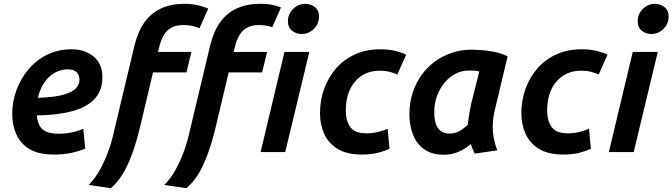

<svg xmlns="http://www.w3.org/2000/svg" viewBox="-20 -796 3520 1005"><path d="M262 13Q182 13 134.5 -15.5Q87 -44 65.5 -92.5Q44 -141 44 -200Q44 -264 66 -324Q88 -384 128.5 -432.5Q169 -481 226.5 -509.5Q284 -538 355 -538Q425 -538 470.5 -499.5Q516 -461 516 -393Q516 -319 472 -275Q428 -231 350.5 -212Q273 -193 173 -192Q173 -191 173 -189.5Q173 -188 173 -187Q177 -156 188.5 -136Q200 -116 224.5 -106Q249 -96 287 -96Q320 -96 353.5 -102.5Q387 -109 416 -122L426 -18Q397 -5 354 4Q311 13 262 13ZM178 -284Q268 -287 315 -301Q362 -315 379 -335.5Q396 -356 396 -378Q396 -405 380 -419Q364 -433 335 -433Q297 -433 264.5 -414Q232 -395 210 -361Q188 -327 178 -284Z M560 189 444 172Q479 137 504.5 90Q530 43 548 -7.5Q566 -58 576 -105L684 -558Q702 -631 736 -679Q770 -727 822.5 -751.5Q875 -776 946 -776Q988 -776 1020 -767.5Q1052 -759 1070 -751L1024 -648Q1005 -657 983 -661Q961 -665 940 -665Q904 -665 879 -652Q854 -639 839 -615Q824 -591 815 -556L807 -524H982L956 -417H781L715 -139Q694 -51 670.5 12.5Q647 76 620 118.5Q593 161 560 189ZM956 189 840 172Q875 137 900.5 90Q926 43 944 -7.5Q962 -58 972 -105L1080 -558Q1098 -631 1132 -679Q1166 -727 1218.5 -751.5Q1271 -776 1342 -776Q1382 -776 1408 -770Q1434 -764 1451 -757L1405 -654Q1388 -659 1371.5 -662Q1355 -665 1336 -665Q1300 -665 1275 -652Q1250 -639 1235 -615Q1220 -591 1211 -556L1203 -524H1378L1352 -417H1177L1111 -139Q1090 -51 1066.5 12.5Q1043 76 1016 118.5Q989 161 956 189ZM1344 0 1469 -524H1599L1473 0ZM1559 -618Q1531 -618 1509 -635Q1487 -652 1487 -686Q1487 -711 1500 -731.5Q1513 -752 1533.5 -764Q1554 -776 1578 -776Q1606 -776 1628 -759Q1650 -742 1650 -708Q1650 -683 1637 -662.5Q1624 -642 1604 -630Q1584 -618 1559 -618Z M1874 13Q1797 13 1748.5 -16Q1700 -45 1677.5 -94.5Q1655 -144 1655 -204Q1655 -272 1677 -332Q1699 -392 1739.5 -438.5Q1780 -485 1838.5 -511.5Q1897 -538 1970 -538Q2011 -538 2044.5 -530.5Q2078 -523 2106 -510L2060 -406Q2040 -415 2018 -420.5Q1996 -426 1967 -426Q1927 -426 1894 -411Q1861 -396 1837.5 -368Q1814 -340 1802 -302Q1790 -264 1790 -218Q1790 -164 1813.5 -131Q1837 -98 1898 -98Q1930 -98 1960 -105.5Q1990 -113 2009 -122L2019 -17Q1993 -5 1957.5 4Q1922 13 1874 13Z M2303 14Q2242 14 2202 -13.5Q2162 -41 2142.5 -89.5Q2123 -138 2123 -198Q2123 -270 2147.5 -331.5Q2172 -393 2216.5 -439Q2261 -485 2321 -510.5Q2381 -536 2451 -536Q2466 -536 2497 -534Q2528 -532 2565.5 -525Q2603 -518 2637 -501L2570 -220Q2561 -183 2559.5 -146Q2558 -109 2564.5 -74.5Q2571 -40 2583 -9L2465 8Q2459 -4 2454 -16Q2449 -28 2445 -42Q2415 -17 2380 -1.5Q2345 14 2303 14ZM2334 -97Q2361 -97 2383 -108.5Q2405 -120 2429 -144Q2431 -169 2436 -198.5Q2441 -228 2446 -252L2489 -422Q2475 -425 2463 -426Q2451 -427 2436 -427Q2396 -427 2362.5 -409Q2329 -391 2304.5 -360Q2280 -329 2266.5 -290.5Q2253 -252 2253 -210Q2253 -173 2261.5 -147.5Q2270 -122 2288 -109.5Q2306 -97 2334 -97Z M2928 13Q2851 13 2802.5 -16Q2754 -45 2731.5 -94.5Q2709 -144 2709 -204Q2709 -272 2731 -332Q2753 -392 2793.5 -438.5Q2834 -485 2892.5 -511.5Q2951 -538 3024 -538Q3065 -538 3098.5 -530.5Q3132 -523 3160 -510L3114 -406Q3094 -415 3072 -420.5Q3050 -426 3021 -426Q2981 -426 2948 -411Q2915 -396 2891.5 -368Q2868 -340 2856 -302Q2844 -264 2844 -218Q2844 -164 2867.5 -131Q2891 -98 2952 -98Q2984 -98 3014 -105.5Q3044 -113 3063 -122L3073 -17Q3047 -5 3011.5 4Q2976 13 2928 13Z M3167 0 3292 -524H3423L3297 0ZM3390 -618Q3361 -618 3339.5 -635Q3318 -652 3318 -686Q3318 -711 3330.5 -731.5Q3343 -752 3364 -764Q3385 -776 3408 -776Q3436 -776 3458 -759Q3480 -742 3480 -708Q3480 -683 3467 -662.5Q3454 -642 3434 -630Q3414 -618 3390 -618Z"/></svg>

Font: Ubuntu Sans
Style: Bold Italic
Weight: 700
Italic angle: -13.5°
Designer: Dalton Maag Ltd
Foundry: Dalton Maag Ltd
Version: Version 1.006